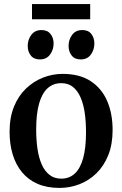

<svg xmlns="http://www.w3.org/2000/svg" viewBox="-20 -911 600 942"><path d="M27 -264Q27 -334.5 48.5 -387.5Q70 -440.5 107.2 -476.2Q144.5 -512 191 -530.2Q237.5 -548.5 287.5 -548.5Q370.5 -548.5 424.8 -513Q479 -477.5 505.8 -415.5Q532.5 -353.5 532.5 -273Q532.5 -202.5 511 -149.2Q489.5 -96 452.5 -60.2Q415.5 -24.5 369 -6.8Q322.5 11 272.5 11Q210.5 11 164.5 -9Q118.5 -29 88 -66Q57.5 -103 42.2 -153.5Q27 -204 27 -264ZM281 -34.5Q320 -34.5 347 -59.5Q374 -84.5 388 -135Q402 -185.5 402 -262Q402 -313 395.8 -356.8Q389.5 -400.5 375.2 -433.2Q361 -466 337.8 -484.5Q314.5 -503 281 -503Q241 -503 213.5 -478Q186 -453 171.8 -402.8Q157.5 -352.5 157.5 -275Q157.5 -224 164 -180Q170.5 -136 185.2 -103.2Q200 -70.5 223.5 -52.5Q247 -34.5 281 -34.5ZM175 -619.5Q146 -619.5 131 -638.8Q116 -658 116 -685.5Q116 -716.5 133.8 -740Q151.5 -763.5 183 -763.5H184Q213 -763.5 228 -744.2Q243 -725 243 -697.5Q243 -667 225.5 -643.2Q208 -619.5 176 -619.5ZM375.5 -619.5Q346.5 -619.5 331.5 -638.8Q316.5 -658 316.5 -685.5Q316.5 -716.5 334 -740Q351.5 -763.5 383.5 -763.5H384.5Q413.5 -763.5 428.2 -744.2Q443 -725 443 -697.5Q443 -667 425.8 -643.2Q408.5 -619.5 376.5 -619.5ZM422.5 -891V-816.5H137V-891Z"/></svg>

Font: Merriweather 72pt SemiBold
Style: Regular
Weight: 600
Version: Version 2.100